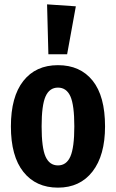

<svg xmlns="http://www.w3.org/2000/svg" viewBox="-20 -845 532 881"><path d="M462 -265Q462 -132 404.5 -58Q347 16 246 16Q145 16 87.5 -56Q30 -128 30 -265Q30 -401 87 -473.5Q144 -546 246 -546Q348 -546 405 -475Q462 -404 462 -265ZM171 -265Q171 -167 189 -126.5Q207 -86 246 -86Q285 -86 303 -127Q321 -168 321 -265Q321 -363 303 -403Q285 -443 246 -443Q207 -443 189 -402.5Q171 -362 171 -265ZM328 -816 288 -596H202L196 -825Z"/></svg>

Font: Fira Sans Compressed SemiBold
Style: Regular
Weight: 600
Width: 1
Designer: bBox Type GmbH & Carrois Corporate GbR & Edenspiekermann AG
Foundry: bBox Type GmbH & Carrois Corporate GbR & Edenspiekermann AG
Version: Version 4.301